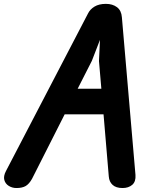

<svg xmlns="http://www.w3.org/2000/svg" viewBox="-41 -948 752 968"><path d="M42 0Q20.5 0 3.2 -10.8Q-14 -21.5 -19.2 -40.5Q-24.5 -59.5 -11 -85.5L403 -880.5Q413 -901 435.5 -914.8Q458 -928.5 493 -928.5Q526.5 -928.5 548.8 -911.8Q571 -895 573.5 -861L642 -66Q644.5 -32.5 625.8 -16.2Q607 0 577 0Q544 0 526.8 -15.8Q509.5 -31.5 507.5 -58L481 -371.5H285L120.5 -46.5Q106 -20.5 88.5 -10.2Q71 0 42 0ZM350.5 -500.5H470L458 -640L463 -747L422 -641Z"/></svg>

Font: Edu AU VIC WA NT Pre
Style: Bold
Weight: 700
Designer: Tina and Corey Anderson, Eben Sorkin, Mirko Velimirovic
Foundry: Google for Education
Version: Version 1.001